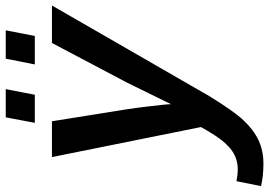

<svg xmlns="http://www.w3.org/2000/svg" viewBox="-195 -575 936 668"><g transform="rotate(-90 273.0 -241.0)"><path d="M37.1 207.5Q-5.4 207.5 -40.5 199.2L-23.4 113.8Q-2 118.2 17.6 118.2Q58.6 118.2 89.6 92.8Q120.6 67.4 151.4 13.7L165 -9.8L60.5 -528.3H185.1L226.6 -269Q229 -252.9 232.2 -229.7Q235.4 -206.5 238 -182.6Q240.7 -158.7 242.7 -139.9Q244.6 -121.1 244.6 -113.8Q247.1 -118.7 249.5 -123.8Q252 -128.9 254.4 -134.3L319.3 -266.6L457.5 -528.3H587.9L272.9 18.6Q219.7 105.5 187.5 139.2Q154.8 173.8 118.7 190.7Q82.5 207.5 37.1 207.5ZM501.5 -689 481.9 -587.9H382.8L402.8 -689ZM296.9 -689 277.3 -587.9H179.7L198.7 -689Z"/></g></svg>

Font: Arimo SemiBold
Style: Italic
Weight: 600
Italic angle: -12°
Version: Version 1.33